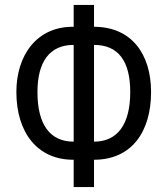

<svg xmlns="http://www.w3.org/2000/svg" viewBox="-20 -744 676 774"><path d="M359 -724H277V-636C128 -638 46 -521 46 -373C46 -211 130 -99 277 -100V10H359V-100C510 -100 589 -212 589 -373C589 -525 511 -636 359 -636ZM277 -563V-173C182 -173 131 -241 131 -373C131 -495 180 -563 277 -563ZM359 -563C456 -563 505 -499 505 -373C505 -243 454 -173 359 -173Z"/></svg>

Font: Noto Sans UI Condensed
Style: Regular
Weight: 400
Width: 3
Designer: Monotype Design Team
Foundry: Monotype Imaging Inc.
Version: Version 1.901